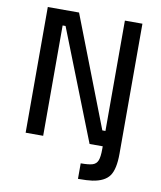

<svg xmlns="http://www.w3.org/2000/svg" viewBox="-95 -764 870 1035"><g transform="rotate(10 340.5 -246.0)"><path d="M403 111Q447 111 467.5 104.5Q488 98 496 78Q504 58 504 14V0H432L194 -604H178V0H82V-688H253L487 -84H504V-688H600V24Q600 108 574 145Q548 182 481 192Q454 196 403 196Z"/></g></svg>

Font: sheba-seeBold
Style: Regular
Weight: 600
Designer: Mohamed Galeb, the designers
Foundry: Kief Type Foundry
Version: Version 2.010; ttfautohint (v1.5.33-1714) -l 8 -r 50 -G 200 